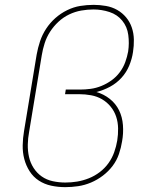

<svg xmlns="http://www.w3.org/2000/svg" viewBox="-20 -763 640 791"><path d="M249 8Q219 8 191 2Q163 -4 140 -19Q117 -34 102 -57.5Q87 -81 80 -108Q73 -135 73.5 -164.5Q74 -194 79 -223L131 -538Q136 -566 145 -593Q154 -620 170 -644.5Q186 -669 208 -688.5Q230 -708 256.5 -721Q283 -734 310.5 -738.5Q338 -743 366 -743Q391 -743 416.5 -738.5Q442 -734 463 -722Q484 -710 499.5 -691.5Q515 -673 523 -649.5Q531 -626 531.5 -600Q532 -574 528 -549Q524 -521 512.5 -493Q501 -465 480.5 -442.5Q460 -420 433 -405.5Q406 -391 377 -384Q408 -375 432.5 -355.5Q457 -336 470.5 -308.5Q484 -281 486.5 -247.5Q489 -214 483 -181Q479 -155 470 -128.5Q461 -102 444 -79.5Q427 -57 404 -39.5Q381 -22 355 -11Q329 0 302 4Q275 8 249 8ZM249 -11Q274 -11 298 -15Q322 -19 346 -28.5Q370 -38 391 -54Q412 -70 427 -91Q442 -112 450.5 -136Q459 -160 463 -184Q467 -209 466.5 -234.5Q466 -260 458.5 -282.5Q451 -305 436 -323.5Q421 -342 400.5 -354Q380 -366 355.5 -370.5Q331 -375 306 -375H248L251 -394H309Q331 -394 353.5 -397Q376 -400 398 -409Q420 -418 439.5 -432Q459 -446 473.5 -465.5Q488 -485 496 -507Q504 -529 508 -551Q513 -585 508.5 -619Q504 -653 483.5 -678Q463 -703 431 -713.5Q399 -724 365 -724Q340 -724 314.5 -719.5Q289 -715 265 -703.5Q241 -692 221 -673.5Q201 -655 186.5 -632.5Q172 -610 164 -585Q156 -560 152 -535L100 -220Q95 -194 94.5 -167.5Q94 -141 99.5 -116.5Q105 -92 118.5 -71Q132 -50 152 -36Q172 -22 197.5 -16.5Q223 -11 249 -11Z"/></svg>

Font: Iosevka Etoile Thin Oblique
Style: Regular
Weight: 100
Italic angle: -9°
Designer: Belleve Invis
Foundry: Belleve Invis
Version: Version 15.5.2; ttfautohint (v1.8.4)